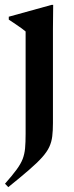

<svg xmlns="http://www.w3.org/2000/svg" viewBox="-20 -528 305 787"><path d="M85 -399Q79.5 -404 69 -411.5Q58.5 -419 45 -428.2Q31.5 -437.5 16 -447.5V-459.5L191.5 -508H198L197 -410.5V-23.5Q197 7.5 194.2 30.5Q191.5 53.5 182.2 73.8Q173 94 153 116.5Q133 139 99.2 168.2Q65.5 197.5 14 239L0.5 225Q31 190.5 48 167.2Q65 144 72.8 124Q80.5 104 82.8 80Q85 56 85 20.5Z"/></svg>

Font: Newsreader 60pt Medium
Style: Regular
Weight: 500
Designer: Hugues Gentile
Foundry: Production Type
Version: Version 1.003